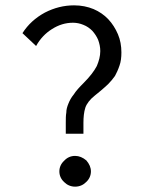

<svg xmlns="http://www.w3.org/2000/svg" viewBox="-20 -685 540 718"><path d="M303 -85C290 -96 276 -102 261 -102C245 -102 231 -96 220 -84C208 -73 202 -59 202 -44C202 -29 208 -15 220 -4C231 7 245 13 261 13C277 13 291 7 302 -4C314 -15 320 -29 320 -44C320 -59 314 -72 303 -85ZM64 -561 115 -513C130 -540 150 -561 174 -576C199 -592 225 -600 253 -600C267 -600 280 -597 292 -592C305 -587 316 -579 325 -570C334 -560 342 -548 347 -536C352 -522 355 -509 355 -494C355 -475 350 -457 342 -438C332 -419 316 -398 293 -375C277 -359 264 -345 256 -332C246 -320 240 -308 236 -298C231 -286 228 -275 228 -264C226 -253 226 -240 226 -226V-185H292V-226C292 -247 294 -266 299 -282C304 -297 316 -313 335 -328L357 -346C366 -354 376 -362 385 -371C394 -380 402 -390 410 -401C416 -412 422 -425 427 -440C432 -454 434 -470 434 -489C434 -513 430 -536 421 -557C412 -578 400 -597 385 -613C370 -629 351 -642 330 -651C308 -660 284 -665 257 -665C219 -665 183 -656 148 -638C113 -619 85 -594 64 -561Z"/></svg>

Font: Inconsolatazi4
Style: Regular
Weight: 400
Designer: Raph Levien, Kirill Tkachev
Foundry: Cyreal
Version: Version 1.013